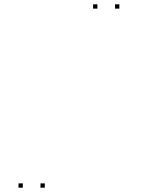

<svg xmlns="http://www.w3.org/2000/svg" viewBox="-20 -760 660 890"><path d="M533.3 -720V-740H513.3V-720ZM431.5 -720V-740H411.5V-720ZM85.8 110V90H65.8V110ZM187.7 110V90H167.7V110Z"/></svg>

Font: Monaspace Xenon Dots Var
Style: Regular
Weight: 400
Designer: Riley Cran and the Lettermatic Team
Version: Version 1.100 (Monaspace Xenon Dots)